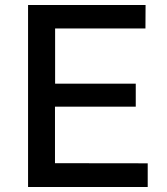

<svg xmlns="http://www.w3.org/2000/svg" viewBox="-20 -743 664 763"><path d="M91.5 0V-723H558.5L558 -630H199V-410.5H519.5V-319H198.5V-94.5L567 -94V0Z"/></svg>

Font: Public Sans Thin Medium
Style: Regular
Weight: 500
Version: Version 2.001